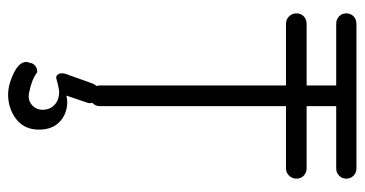

<svg xmlns="http://www.w3.org/2000/svg" viewBox="-233 -466 900 474"><g transform="rotate(90 217.0 -229.0)"><path d="M396 -536Q406 -536 413.5 -529Q421 -522 421 -511Q421 -500 413.5 -492.5Q406 -485 396 -485H242V-25Q242 -15 234.5 -7.5Q227 0 217 0Q206 0 198.5 -7.5Q191 -15 191 -25V-485H39Q28 -485 20.5 -492.5Q13 -500 13 -511Q13 -522 20.5 -529Q28 -536 39 -536H191V-609H39Q28 -609 20.5 -616Q13 -623 13 -634Q13 -645 20.5 -652Q28 -659 39 -659H396Q406 -659 413.5 -652Q421 -645 421 -634Q421 -623 413.5 -616Q406 -609 396 -609H242V-536ZM186 -7Q192 -23 209 -23Q221 -23 229 -14Q237 -5 234 4L216 57Q225 55 234 55Q262 56 281 74Q300 92 300 125Q300 161 274 181Q248 201 213 201Q193 201 169 191Q145 181 137 169Q130 158 135 148Q136 139 142.5 134Q149 129 158 129Q169 137 181 141.5Q193 146 204 148Q224 154 237.5 143.5Q251 133 251 116Q251 98 239 86.5Q227 75 207 75Q202 75 194 77Q183 79 175.5 81.5Q168 84 164 78Q157 70 166 49Z"/></g></svg>

Font: Libertine Sup
Style: Regular
Weight: 400
Designer: Bastien Sozeau
Foundry: NBR — Bastien Sozeau
Version: Version 2.003; ttfautohint (v1.8.4.7-5d5b);gftools[0.9.33]